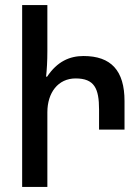

<svg xmlns="http://www.w3.org/2000/svg" viewBox="-20 -734 550 754"><path d="M67 -714V0H166V-231V-293C166 -370 208 -426 277 -426C351 -426 369 -386 369 -304V-225H469V-337C469 -457 416 -514 308 -514C254 -514 205 -493 165 -433H161C164 -461 166 -494 166 -533V-714Z"/></svg>

Font: Noto Sans Armenian ExtraCondensed Medium
Style: Regular
Weight: 500
Width: 2
Designer: Monotype Design Team
Foundry: Monotype Imaging Inc.
Version: Version 2.008